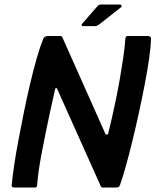

<svg xmlns="http://www.w3.org/2000/svg" viewBox="-20 -833 691 853"><path d="M448 -239Q450 -235 455 -235Q460 -235 461 -241Q469 -273 478 -312.5Q487 -352 496 -396Q505 -440 513 -486Q521 -532 527.5 -576.5Q534 -621 537 -661Q539 -673 546 -673H637Q643 -673 647 -670Q651 -667 651 -662Q650 -625 642.5 -572.5Q635 -520 623 -458Q611 -396 597 -331.5Q583 -267 568 -206Q553 -145 539 -94.5Q525 -44 513 -11Q510 -3 505 -1.5Q500 0 494 0H435Q428 0 424 -14L234 -438Q233 -442 229.5 -442Q226 -442 225 -437Q213 -386 202.5 -336.5Q192 -287 182.5 -240.5Q173 -194 165 -152Q157 -110 152 -74.5Q147 -39 145 -11Q144 0 136 0H46Q41 0 36 -1.5Q31 -3 32 -11Q35 -45 42.5 -96Q50 -147 61.5 -208Q73 -269 86 -333.5Q99 -398 113.5 -459.5Q128 -521 143 -573.5Q158 -626 173 -662Q175 -667 180.5 -670Q186 -673 191 -673H248Q255 -673 258 -665ZM402 -717H349Q343 -717 342.5 -721Q342 -725 347 -730L410 -802Q415 -808 418.5 -810.5Q422 -813 431 -813H513Q517 -813 519.5 -808.5Q522 -804 518 -801L424 -727Q417 -722 412.5 -719.5Q408 -717 402 -717Z"/></svg>

Font: Glory SemiBold
Style: Italic
Weight: 600
Italic angle: -12°
Designer: Robert Leuschke
Foundry: Robert Leuschke
Version: Version 1.011